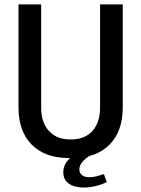

<svg xmlns="http://www.w3.org/2000/svg" viewBox="-20 -706 640 870"><path d="M291 10Q183.8 10 123.8 -50.5Q63.8 -111 63.8 -219.2V-686H166.5V-219.2Q166.5 -150.8 201.8 -112.4Q237 -74 300 -74Q363.8 -74 398.6 -112.4Q433.5 -150.8 433.5 -219.2V-686H536.2V-219.2Q536.2 -111 476.2 -50.5Q416.2 10 309 10ZM360.2 143.8Q334 143.8 312.8 136.6Q291.5 129.5 279.1 114.1Q266.8 98.8 266.8 74.5Q266.8 49.2 280.6 29.6Q294.5 10 310.5 0H386.8Q366.5 11.5 353 27.9Q339.5 44.2 339.5 61Q339.5 78.2 351.8 87.6Q364 97 383.8 97Q401.8 97 418.2 92.5Q434.8 88 450.8 83L463.8 119Q439.5 131 412 137.4Q384.5 143.8 360.2 143.8Z"/></svg>

Font: Chivo Mono Medium
Style: Regular
Weight: 500
Monospace: yes
Designer: Hector Gatti
Foundry: Omnibus-Type
Version: Version 1.008